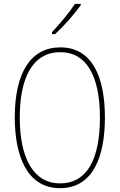

<svg xmlns="http://www.w3.org/2000/svg" viewBox="-20 -971 624 1001"><path d="M401 -944V-951H371C338 -901 296 -852 251 -803V-793H267C310 -832 367 -896 401 -944ZM527 -358C527 -576 457 -724 295 -724C141 -724 57 -594 57 -358C57 -164 118 10 293 10C467 10 527 -158 527 -358ZM83 -358C83 -569 152 -699 295 -699C430 -699 501 -576 501 -358C501 -141 434 -15 293 -15C155 -15 83 -146 83 -358Z"/></svg>

Font: Noto Sans Kannada Condensed Thin
Style: Regular
Weight: 100
Width: 3
Designer: Jelle Bosma - Monotype Design Team
Foundry: Monotype Imaging Inc.
Version: Version 2.005